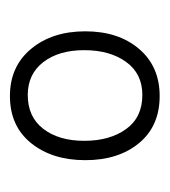

<svg xmlns="http://www.w3.org/2000/svg" viewBox="2 -768 334 377"><g transform="rotate(-90 168.5 -580.0)"><path d="M168 -433Q109 -433 75.5 -473.5Q42 -514 42 -579Q42 -644 75.5 -685.5Q109 -727 168 -727Q226 -727 260.5 -685.5Q295 -644 295 -579Q295 -514 260.5 -473.5Q226 -433 168 -433ZM170 -467Q212 -467 235 -499Q258 -531 258 -581Q258 -631 234.5 -661.5Q211 -692 170 -692Q127 -692 103.5 -661.5Q80 -631 80 -581Q80 -531 103 -499Q126 -467 170 -467Z"/></g></svg>

Font: Noto Serif Condensed Light
Style: Regular
Weight: 300
Width: 3
Designer: Monotype Design Team
Foundry: Monotype Imaging Inc.
Version: Version 2.013